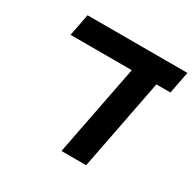

<svg xmlns="http://www.w3.org/2000/svg" viewBox="-137 -748 897 891"><g transform="rotate(30 311.5 -303.0)"><path d="M524.9 -487.8 430.2 0H297.9L393.1 -487.8H64.9L87.9 -606H623L600.1 -487.8Z"/></g></svg>

Font: Arimo
Style: Bold Italic
Weight: 700
Italic angle: -12°
Designer: Steve Matteson
Foundry: Monotype Imaging Inc.
Version: Version 1.33